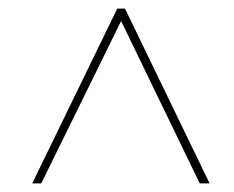

<svg xmlns="http://www.w3.org/2000/svg" viewBox="-20 -730 545 447"><path d="M55 -303 253 -710H271L468 -303H445L262 -681L76 -303Z"/></svg>

Font: Raleway Thin
Style: Italic
Weight: 100
Italic angle: -12°
Designer: Matt McInerney, Pablo Impallari, Rodrigo Fuenzalida
Foundry: Matt McInerney, Pablo Impallari, Rodrigo Fuenzalida
Version: Version 4.026